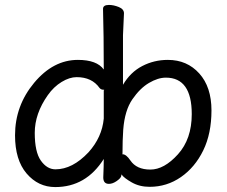

<svg xmlns="http://www.w3.org/2000/svg" viewBox="-20 -735 920 779"><path d="M758 -272Q758 -420 653 -420Q621 -420 584.5 -398.5Q548 -377 517 -332Q486 -287 480 -209Q477 -167 477 -111L476 -110Q476 -109 478 -109Q492 -109 509 -84Q534 -47 590 -47Q646 -47 702 -109Q758 -171 758 -272ZM204 24Q135 24 88 -31Q41 -86 41 -186Q41 -306 118.5 -399Q196 -492 296 -492Q373 -492 401 -453Q401 -593 398 -699Q398 -715 422 -715Q441 -715 462 -706.5Q483 -698 483 -681L479 -592V-391Q509 -442 557 -467Q605 -492 661 -492Q739 -492 788.5 -437Q838 -382 838 -287Q838 -193 804.5 -124.5Q771 -56 714 -16.5Q657 23 587 23Q546 23 514.5 5Q483 -13 473 -27V-30L472 -21Q470 -12 453.5 -0.5Q437 11 422 11Q399 11 399 -15Q401 -63 401 -90Q329 24 204 24ZM205 -48Q274 -48 339 -117Q394 -178 401 -254V-368L403 -370Q403 -371 399 -371Q390 -371 384 -378Q353 -422 291 -422Q262 -422 230 -402.5Q198 -383 174 -349Q121 -274 121 -196Q121 -118 146 -83Q171 -48 205 -48Z"/></svg>

Font: LXGW WenKai Lite Medium
Style: Regular
Weight: 500
Designer: LXGW / Fontworks Inc.
Foundry: LXGW / Fontworks Inc.
Version: Version 1.511; March 25, 2025